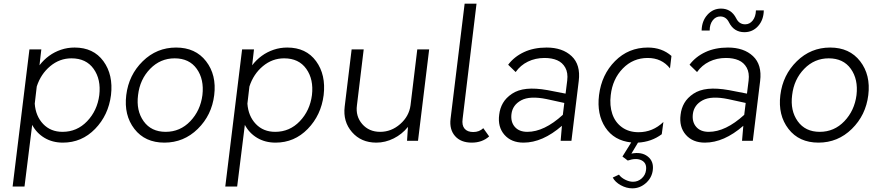

<svg xmlns="http://www.w3.org/2000/svg" viewBox="-20 -770 4780 1050"><path d="M388 -510Q491 -510 545.5 -435.5Q600 -361 587 -250Q573 -140 500 -65Q427 10 324 10Q267 10 223.5 -16Q180 -42 156 -87L114 250H49L141 -500H206L196 -413Q219 -443 248.5 -464.5Q278 -486 313.5 -498Q349 -510 388 -510ZM322 -49Q401 -49 456.5 -107Q512 -165 523 -250Q533 -336 492 -393.5Q451 -451 371 -451Q306 -451 254.5 -408Q203 -365 181 -297L170 -203Q175 -135 216 -92Q257 -49 322 -49Z M879 10Q773 10 715 -65Q657 -140 670.5 -250Q684 -360 760.5 -435Q837 -510 943 -510Q1049 -510 1107 -435Q1165 -360 1151.5 -250Q1138 -140 1061.5 -65Q985 10 879 10ZM886 -49Q965 -49 1020.5 -107Q1076 -165 1087 -250Q1097 -336 1056 -393.5Q1015 -451 935 -451Q857 -451 801 -393.5Q745 -336 735 -250Q724 -165 765.5 -107Q807 -49 886 -49Z M1551 -510Q1654 -510 1708.5 -435.5Q1763 -361 1750 -250Q1736 -140 1663 -65Q1590 10 1487 10Q1430 10 1386.5 -16Q1343 -42 1319 -87L1277 250H1212L1304 -500H1369L1359 -413Q1382 -443 1411.5 -464.5Q1441 -486 1476.5 -498Q1512 -510 1551 -510ZM1485 -49Q1564 -49 1619.5 -107Q1675 -165 1686 -250Q1696 -336 1655 -393.5Q1614 -451 1534 -451Q1469 -451 1417.5 -408Q1366 -365 1344 -297L1333 -203Q1338 -135 1379 -92Q1420 -49 1485 -49Z M2262 -500H2327L2266 0H2206L2211 -76Q2179 -36 2133 -13Q2087 10 2038 10Q1955 10 1905 -47.5Q1855 -105 1865 -187L1903 -500H1969L1932 -194Q1924 -134 1961 -91.5Q1998 -49 2059 -49Q2120 -49 2168.5 -91.5Q2217 -134 2225 -194Z M2560 10Q2500 10 2468.5 -26Q2437 -62 2444 -120L2521 -750H2586L2510 -120Q2505 -85 2520.5 -66.5Q2536 -48 2568 -48Q2601 -48 2623 -69L2655 -24Q2617 10 2560 10Z M2969 -510Q3056 -510 3106 -463Q3156 -416 3145 -327L3105 0H3046L3053 -82Q2947 10 2843 10Q2776 10 2738.5 -33Q2701 -76 2710 -143Q2714 -178 2730.5 -206.5Q2747 -235 2779.5 -257Q2812 -279 2860 -284Q2908 -289 2975 -277L3073 -258L3082 -330Q3087 -372 3071.5 -400Q3056 -428 3027 -440.5Q2998 -453 2958 -453Q2908 -453 2867 -433Q2826 -413 2800 -376L2759 -416Q2792 -460 2845.5 -485Q2899 -510 2969 -510ZM2864 -49Q2956 -49 3058 -142L3066 -207L2970 -228Q2878 -247 2830.5 -221.5Q2783 -196 2777 -146Q2772 -103 2795.5 -76Q2819 -49 2864 -49Z M3522 -453Q3442 -453 3386 -395.5Q3330 -338 3320 -250Q3313 -193 3328.5 -147Q3344 -101 3381.5 -74Q3419 -47 3472 -47Q3550 -47 3608 -103L3599 -36Q3543 6 3469 10L3433 70Q3488 59 3522 85.5Q3556 112 3550 160Q3545 202 3512.5 231Q3480 260 3438 260Q3406 260 3375 243Q3344 226 3331 201L3365 185Q3376 201 3398.5 212.5Q3421 224 3442 224Q3469 224 3489.5 205.5Q3510 187 3513 160Q3518 122 3489 107Q3460 92 3413 108L3384 86L3432 9Q3338 -1 3290.5 -73Q3243 -145 3256 -250Q3270 -362 3343.5 -436Q3417 -510 3523 -510Q3600 -510 3652 -464L3644 -396Q3599 -453 3522 -453Z M3861 -603H3817Q3818 -655 3848.5 -689Q3879 -723 3923 -723Q3979 -723 4006 -670Q4022 -637 4055 -637Q4080 -637 4096.5 -658Q4113 -679 4114 -713H4157Q4156 -661 4126 -627.5Q4096 -594 4051 -594Q3994 -594 3967 -647Q3951 -680 3919 -680Q3894 -680 3877.5 -658.5Q3861 -637 3861 -603ZM3961 -510Q4048 -510 4098 -463Q4148 -416 4137 -327L4097 0H4038L4045 -82Q3939 10 3835 10Q3768 10 3730.5 -33Q3693 -76 3702 -143Q3706 -178 3722.5 -206.5Q3739 -235 3771.5 -257Q3804 -279 3852 -284Q3900 -289 3967 -277L4065 -258L4074 -330Q4079 -372 4063.5 -400Q4048 -428 4019 -440.5Q3990 -453 3950 -453Q3900 -453 3859 -433Q3818 -413 3792 -376L3751 -416Q3784 -460 3837.5 -485Q3891 -510 3961 -510ZM3856 -49Q3948 -49 4050 -142L4058 -207L3962 -228Q3870 -247 3822.5 -221.5Q3775 -196 3769 -146Q3764 -103 3787.5 -76Q3811 -49 3856 -49Z M4456 10Q4350 10 4292 -65Q4234 -140 4247.5 -250Q4261 -360 4337.5 -435Q4414 -510 4520 -510Q4626 -510 4684 -435Q4742 -360 4728.5 -250Q4715 -140 4638.5 -65Q4562 10 4456 10ZM4463 -49Q4542 -49 4597.5 -107Q4653 -165 4664 -250Q4674 -336 4633 -393.5Q4592 -451 4512 -451Q4434 -451 4378 -393.5Q4322 -336 4312 -250Q4301 -165 4342.5 -107Q4384 -49 4463 -49Z"/></svg>

Font: Orkney Light
Style: LightItalic
Weight: 300
Designer: Samuel Oakes and Alfredo Marco Pradil
Foundry: Alfredo Marco Pradil
Version: 1.0; ttfautohint (v1.5)